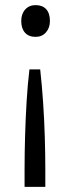

<svg xmlns="http://www.w3.org/2000/svg" viewBox="-20 -560 282 750"><path d="M137 -289Q144 -226 148.5 -158.5Q153 -91 155 -25Q157 41 157 100V170H76V100Q76 38 78 -30Q80 -98 84 -164.5Q88 -231 95 -289ZM175 -478Q175 -451 159.5 -433.5Q144 -416 119 -416Q92 -416 77.5 -432.5Q63 -449 63 -478Q63 -506 78.5 -523Q94 -540 119 -540Q146 -540 160.5 -524Q175 -508 175 -478Z"/></svg>

Font: Mach Light
Style: Regular
Weight: 300
Version: Version 1.002